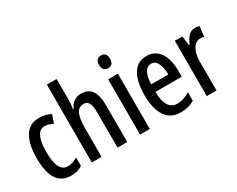

<svg xmlns="http://www.w3.org/2000/svg" viewBox="-99 -1252 2001 1623"><g transform="rotate(-30 901.5 -441.0)"><path d="M224 -56Q129 -56 84.5 -125Q40 -194 40 -332Q40 -462 85 -539Q130 -616 226 -616Q263 -616 290 -608.5Q317 -601 340 -588L312 -509Q269 -532 233 -532Q137 -532 137 -333Q137 -139 235 -139Q260 -139 283.5 -146.5Q307 -154 332 -169V-88Q308 -71 279.5 -63.5Q251 -56 224 -56Z M521 -624Q521 -576 513 -535H520Q535 -574 566 -595Q597 -616 636 -616Q706 -616 739 -568Q772 -520 772 -429V-66H677V-407Q677 -472 662 -501Q647 -530 613 -530Q563 -530 542 -484.5Q521 -439 521 -341V-66H426V-826H521Z M945 -811Q998 -811 998 -749Q998 -687 945 -687Q891 -687 891 -749Q891 -811 945 -811ZM992 -606V-66H897V-606Z M1276 -615Q1333 -615 1371 -583.5Q1409 -552 1428 -498Q1447 -444 1447 -375V-314H1190Q1192 -135 1303 -135Q1334 -135 1364 -144.5Q1394 -154 1426 -174V-91Q1367 -56 1294 -56Q1223 -56 1179.5 -91.5Q1136 -127 1116 -189.5Q1096 -252 1096 -332Q1096 -470 1141.5 -542.5Q1187 -615 1276 -615ZM1276 -539Q1238 -539 1216 -502.5Q1194 -466 1191 -387H1358Q1358 -450 1338 -494.5Q1318 -539 1276 -539Z M1749 -616Q1758 -616 1768.5 -614.5Q1779 -613 1791 -610L1780 -510Q1772 -513 1762.5 -514.5Q1753 -516 1744 -516Q1697 -516 1669.5 -468Q1642 -420 1643 -346V-66H1548V-606H1621L1634 -514H1640Q1657 -559 1684 -587.5Q1711 -616 1749 -616Z"/></g></svg>

Font: Noto Sans Malayalam UI ExtraCondensed Medium
Style: Regular
Weight: 500
Width: 2
Designer: Jelle Bosma - Monotype Design Team
Foundry: Monotype Imaging Inc.
Version: Version 2.104; ttfautohint (v1.8.4.7-5d5b)